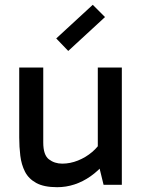

<svg xmlns="http://www.w3.org/2000/svg" viewBox="-20 -769 591 799"><path d="M218 10Q163 10 131 -7.5Q99 -25 84 -54.5Q69 -84 64.5 -121Q60 -158 60 -197V-488H160V-176Q160 -124 183.5 -106Q207 -88 239 -88Q272 -88 304.5 -101Q337 -114 363.5 -136.5Q390 -159 403 -185V-129H387V-488H487V0H411L390 -86L415 -89Q389 -58 357 -35.5Q325 -13 290 -1.5Q255 10 218 10ZM264 -557 214 -609 366 -749 417 -698Z"/></svg>

Font: Gabarito
Style: Regular
Weight: 400
Designer: Leandro Assis / Alvaro Franca / Felipe Casaprima
Foundry: Naipe Foundry
Version: Version 1.000